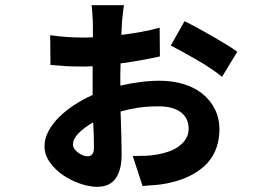

<svg xmlns="http://www.w3.org/2000/svg" viewBox="-20 -657 1040 742"><path d="M318 -53Q343 -53 343 -86Q343 -102 342.5 -127Q342 -152 340 -184Q305 -164 283.5 -142Q262 -120 262 -98Q262 -90 267.5 -82Q273 -74 281.5 -67.5Q290 -61 300 -57Q310 -53 318 -53ZM598 -439Q572 -433 532 -425.5Q492 -418 446 -412Q445 -389 445 -367.5Q445 -346 445 -326Q483 -335 522 -340Q561 -345 597 -345Q647 -345 689.5 -332Q732 -319 762.5 -294.5Q793 -270 810.5 -235Q828 -200 828 -157Q828 -121 817 -87.5Q806 -54 781.5 -27Q757 0 718 20.5Q679 41 624 52Q598 57 573 58.5Q548 60 531 62L493 -54Q519 -54 543 -55Q567 -56 588 -60Q612 -64 634 -72Q656 -80 672.5 -92.5Q689 -105 699 -121.5Q709 -138 709 -159Q709 -201 678.5 -223.5Q648 -246 594 -246Q548 -246 512.5 -240.5Q477 -235 446 -226Q448 -175 449 -129.5Q450 -84 450 -61Q450 -26 443 -2Q436 22 423.5 37Q411 52 393.5 58.5Q376 65 355 65Q326 65 290.5 53Q255 41 224 20Q193 -1 172.5 -30Q152 -59 152 -92Q152 -121 167 -149.5Q182 -178 207.5 -203.5Q233 -229 266.5 -251Q300 -273 338 -290V-321V-401Q327 -400 315.5 -400Q304 -400 293 -400Q259 -400 233 -401.5Q207 -403 175 -406L174 -521Q208 -516 239.5 -514Q271 -512 293 -512Q304 -512 315.5 -512Q327 -512 339 -513V-562Q339 -569 338.5 -580Q338 -591 337 -602Q336 -613 335.5 -622.5Q335 -632 334 -637H459Q458 -632 457 -622.5Q456 -613 454.5 -602Q453 -591 452 -580Q451 -569 451 -562L449 -522Q489 -527 527 -534Q565 -541 597 -550ZM693 -575Q716 -564 744.5 -548.5Q773 -533 801.5 -516.5Q830 -500 855.5 -484.5Q881 -469 897 -457L838 -360Q824 -372 798.5 -389.5Q773 -407 743.5 -424Q714 -441 686 -456.5Q658 -472 640 -481Z"/></svg>

Font: SpoqaHanSans-Bold
Style: Regular
Weight: 700
Designer: [Spoqa Han Sans] Dong-huui Kim \uAE40 \uB3D9 \uD718   [Noto Sans] Ryoko NISHIZUKA \u897F \u585A \u6DBC \u5B50  (kana & i
Foundry: Spoqa (http://www.spoqa-han-sans.com)
Version: Version 2.000